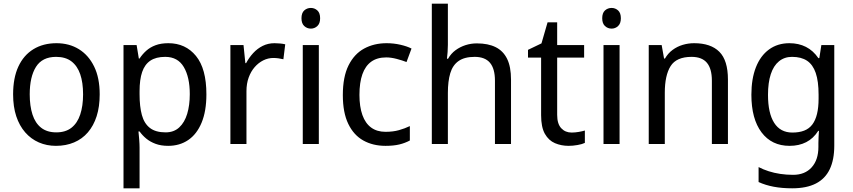

<svg xmlns="http://www.w3.org/2000/svg" viewBox="-20 -780 4618 1040"><path d="M520 -269Q520 -202 503.5 -150.5Q487 -99 456 -63Q425 -27 381 -8.5Q337 10 283 10Q233 10 190.5 -8.5Q148 -27 116.5 -63Q85 -99 68 -150.5Q51 -202 51 -269Q51 -358 79.5 -419.5Q108 -481 161 -513.5Q214 -546 286 -546Q355 -546 407.5 -513.5Q460 -481 490 -419.5Q520 -358 520 -269ZM141 -269Q141 -206 156 -159.5Q171 -113 203 -88Q235 -63 285 -63Q335 -63 367 -88Q399 -113 414.5 -159.5Q430 -206 430 -269Q430 -333 414.5 -378Q399 -423 367 -447.5Q335 -472 284 -472Q209 -472 175 -418Q141 -364 141 -269Z M892 -546Q985 -546 1041.5 -477Q1098 -408 1098 -269Q1098 -178 1072 -115.5Q1046 -53 999.5 -21.5Q953 10 891 10Q852 10 822.5 -1Q793 -12 772 -29.5Q751 -47 736 -68H730Q732 -51 734 -25Q736 1 736 20V240H649V-536H720L732 -463H736Q751 -486 772 -505Q793 -524 822.5 -535Q852 -546 892 -546ZM875 -472Q825 -472 794.5 -451.5Q764 -431 750 -390Q736 -349 736 -286V-269Q736 -203 748.5 -157Q761 -111 792 -87Q823 -63 877 -63Q922 -63 951 -90Q980 -117 994 -163.5Q1008 -210 1008 -270Q1008 -362 975.5 -417Q943 -472 875 -472Z M1467 -546Q1481 -546 1497 -544.5Q1513 -543 1525 -540L1515 -459Q1503 -462 1488.5 -464Q1474 -466 1461 -466Q1432 -466 1406 -453Q1380 -440 1359.5 -416.5Q1339 -393 1327 -360Q1315 -327 1315 -286V0H1228V-536H1299L1309 -438H1313Q1329 -468 1351.5 -492.5Q1374 -517 1403 -531.5Q1432 -546 1467 -546Z M1707 -536V0H1620V-536ZM1664 -737Q1684 -737 1699 -723.5Q1714 -710 1714 -681Q1714 -653 1699 -639Q1684 -625 1664 -625Q1643 -625 1628 -639Q1613 -653 1613 -681Q1613 -710 1628 -723.5Q1643 -737 1664 -737Z M2068 10Q2000 10 1948 -19Q1896 -48 1866.5 -109Q1837 -170 1837 -265Q1837 -364 1868 -426Q1899 -488 1952.5 -517Q2006 -546 2074 -546Q2113 -546 2149.5 -537.5Q2186 -529 2209 -517L2182 -444Q2159 -453 2128.5 -461Q2098 -469 2072 -469Q2023 -469 1991 -446Q1959 -423 1943 -378Q1927 -333 1927 -266Q1927 -202 1943 -157Q1959 -112 1990.5 -89Q2022 -66 2068 -66Q2109 -66 2141 -75Q2173 -84 2200 -97V-19Q2174 -5 2143 2.5Q2112 10 2068 10Z M2406 -537Q2406 -518 2404.5 -498Q2403 -478 2401 -462H2407Q2423 -490 2447.5 -508Q2472 -526 2501.5 -535.5Q2531 -545 2563 -545Q2624 -545 2665 -524.5Q2706 -504 2727 -461Q2748 -418 2748 -349V0H2661V-343Q2661 -408 2634 -440Q2607 -472 2551 -472Q2496 -472 2464 -449.5Q2432 -427 2419 -383.5Q2406 -340 2406 -277V0H2319V-760H2406Z M3076 -62Q3095 -62 3115 -65.5Q3135 -69 3148 -73V-6Q3134 1 3108.5 5.5Q3083 10 3060 10Q3020 10 2986 -4.5Q2952 -19 2931.5 -55Q2911 -91 2911 -156V-468H2840V-510L2913 -545L2946 -659H2998V-536H3144V-468H2998V-158Q2998 -109 3020 -85.5Q3042 -62 3076 -62Z M3336 -536V0H3249V-536ZM3293 -737Q3313 -737 3328 -723.5Q3343 -710 3343 -681Q3343 -653 3328 -639Q3313 -625 3293 -625Q3272 -625 3257 -639Q3242 -653 3242 -681Q3242 -710 3257 -723.5Q3272 -737 3293 -737Z M3740 -546Q3830 -546 3876.5 -499.5Q3923 -453 3923 -349V0H3836V-343Q3836 -408 3809 -440Q3782 -472 3726 -472Q3644 -472 3612.5 -422Q3581 -372 3581 -278V0H3494V-536H3564L3577 -463H3582Q3598 -491 3623 -509.5Q3648 -528 3678 -537Q3708 -546 3740 -546Z M4256 -546Q4306 -546 4345.5 -526Q4385 -506 4413 -465H4418L4429 -536H4499V9Q4499 85 4474.5 136.5Q4450 188 4399.5 214Q4349 240 4271 240Q4216 240 4171 231.5Q4126 223 4089 206V125Q4114 138 4143.5 147.5Q4173 157 4206.5 162Q4240 167 4276 167Q4340 167 4376.5 126.5Q4413 86 4413 16V-5Q4413 -17 4414 -39.5Q4415 -62 4416 -71H4412Q4386 -30 4347 -10Q4308 10 4257 10Q4160 10 4105 -63Q4050 -136 4050 -267Q4050 -353 4074.5 -415.5Q4099 -478 4145.5 -512Q4192 -546 4256 -546ZM4270 -472Q4229 -472 4199.5 -448Q4170 -424 4155 -378Q4140 -332 4140 -266Q4140 -167 4173.5 -114.5Q4207 -62 4272 -62Q4309 -62 4336 -72.5Q4363 -83 4380 -105.5Q4397 -128 4405.5 -163Q4414 -198 4414 -246V-267Q4414 -340 4398.5 -385Q4383 -430 4351.5 -451Q4320 -472 4270 -472Z"/></svg>

Font: Noto Sans Display
Style: Regular
Weight: 400
Designer: Monotype Design Team
Foundry: Monotype Imaging Inc.
Version: Version 2.003